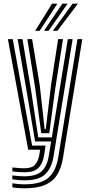

<svg xmlns="http://www.w3.org/2000/svg" viewBox="-20 -812 486 1041"><path d="M111 209Q94.2 209 75.9 207.4Q57.5 205.8 47 203.5V181.8Q62 184.5 79.5 186Q97 187.5 111 187.5Q203.8 187.5 243.9 150.4Q284 113.2 295.8 41L400 -600H426.2L321.2 45.2Q312.5 98 290.5 134.5Q268.5 171 225.5 190Q182.5 209 111 209ZM111 122.2Q90 122.2 47 117.5V96Q70.5 98.2 85.1 99.4Q99.8 100.5 111 100.5Q152.8 100.5 170.5 80.2Q188.2 60 194 23.5L197.2 0H133L22.8 -600H49L154.2 -22.5H227L219.5 27.8Q212 75 188.1 98.6Q164.2 122.2 111 122.2ZM111 165.8Q98.5 165.8 81.2 164.4Q64 163 47 160.5V139Q87.2 144 111 144Q177.2 144 206.5 116Q235.8 88 244.8 32.2L257 -45H170.2L127.8 -297.8L75.5 -600H101.8L149.5 -315.8L187.5 -67.2H261L347.8 -600H373.8L270.2 36.5Q259.8 99.5 225.4 132.6Q191 165.8 111 165.8ZM203.5 -89.8 171 -333.2 128.2 -600H154.2L195.5 -349.8L222 -112.2H228.2L257.2 -354.2L295.2 -600H321.5L279 -327.8L247.2 -89.8ZM170.5 -645 262.2 -792H291L195.2 -645ZM266.5 -645 373.5 -792H402.2L291.2 -645ZM218.5 -645 318 -792H346.5L243.2 -645Z"/></svg>

Font: Big Shoulders Inline Display ExtraBold
Style: Regular
Weight: 800
Designer: Patric King
Foundry: XO Type Co
Version: Version 1.000